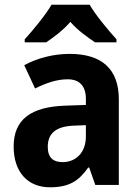

<svg xmlns="http://www.w3.org/2000/svg" viewBox="-20 -837 594 816"><path d="M361 -817H199C175 -775 120 -708 85 -670V-657H176C206 -677 247 -707 279 -744C311 -707 353 -678 384 -657H475V-670C438 -711 387 -772 361 -817ZM276 -608C207 -608 138 -590 83 -560L129 -461C178 -485 222 -500 268 -500C317 -500 345 -472 345 -417V-391L258 -388C112 -383 38 -330 38 -214C38 -107 97 -41 192 -41C273 -41 314 -67 355 -125H359L385 -51H485V-415C485 -545 411 -608 276 -608ZM294 -303 345 -305V-257C345 -188 302 -148 246 -148C207 -148 183 -166 183 -213C183 -266 213 -300 294 -303Z"/></svg>

Font: Noto Sans Tamil UI SemiCondensed
Style: Bold
Weight: 700
Width: 4
Designer: Jelle Bosma - Monotype Design Team
Foundry: Monotype Imaging Inc.
Version: Version 2.004